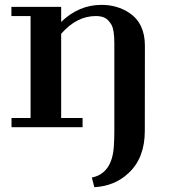

<svg xmlns="http://www.w3.org/2000/svg" viewBox="-20 -528 707 797"><path d="M377.9 -461.4Q298.3 -461.4 233.9 -387.7V-38.1H322.8V0H27.8V-38.1H106.9V-461.4H27.3V-499.5H233.9V-437Q307.1 -507.8 401.4 -507.8Q466.3 -507.8 516.6 -474.6Q581.5 -431.6 581.5 -337.9L581.1 15.6Q581.1 127.9 513.7 190.4Q456.1 244.6 371.6 249L361.3 209Q445.3 191.9 452.6 79.1Q454.6 48.8 454.6 20V-347.7Q454.6 -404.8 442.6 -425.3Q430.7 -445.8 415.8 -453.6Q400.9 -461.4 377.9 -461.4Z"/></svg>

Font: Cantata One
Style: Regular
Weight: 400
Designer: Joana Maria Correia da Silva
Foundry: Joana Maria Correia da Silva
Version: Version 1.002